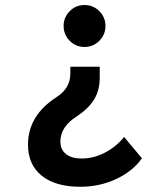

<svg xmlns="http://www.w3.org/2000/svg" viewBox="-20 -547 626 753"><path d="M294.9 185.5Q197.3 185.5 143.6 142.1Q89.8 98.6 89.8 20.5Q89.8 -94.7 203.1 -167Q255.9 -201.2 255.9 -258.8V-285.2H371.1V-241.7Q371.1 -192.4 348.9 -156.5Q326.7 -120.6 281.2 -90.8Q216.8 -49.8 216.8 8.3Q216.8 39.6 238.8 57.1Q260.7 74.7 300.8 74.7Q346.7 74.7 391.1 51.8Q435.5 28.8 466.8 -9.8L536.6 73.7Q501.5 124 436.3 154.8Q371.1 185.5 294.9 185.5ZM311.5 -527.3Q345.7 -527.3 369.6 -503.2Q393.6 -479 393.6 -445.3Q393.6 -411.1 369.6 -387Q345.7 -362.8 311.5 -362.8Q277.3 -362.8 253.4 -387Q229.5 -411.1 229.5 -445.3Q229.5 -479 253.4 -503.2Q277.3 -527.3 311.5 -527.3Z"/></svg>

Font: CaskaydiaCove NFP SemiBold
Style: Regular
Weight: 600
Designer: Aaron Bell
Foundry: Saja Typeworks
Version: Version 2111.001; VTT 6.35;Nerd Fonts 3.1.1